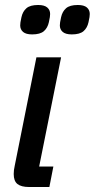

<svg xmlns="http://www.w3.org/2000/svg" viewBox="-20 -750 380 770"><path d="M97 0Q65 0 50 -12Q35 -24 35 -52Q35 -68 39 -85L126 -520H225L137 -82H194L178 0ZM268 -612Q243 -612 231.5 -622Q220 -632 220 -648Q220 -654 221 -660.5Q222 -667 225 -681Q230 -704 245 -717Q260 -730 292 -730Q317 -730 328.5 -720Q340 -710 340 -694Q340 -688 339 -681.5Q338 -675 335 -661Q330 -638 315 -625Q300 -612 268 -612ZM109 -612Q84 -612 72.5 -622Q61 -632 61 -648Q61 -654 62 -660.5Q63 -667 66 -681Q71 -704 86 -717Q101 -730 133 -730Q158 -730 169.5 -720Q181 -710 181 -694Q181 -688 180 -681.5Q179 -675 176 -661Q171 -638 156 -625Q141 -612 109 -612Z"/></svg>

Font: IBM Plex Sans Cond Medm
Style: Italic
Weight: 500
Width: 3
Italic angle: -11°
Designer: Mike Abbink, Paul van der Laan, Pieter van Rosmalen
Foundry: Bold Monday
Version: Version 1.3